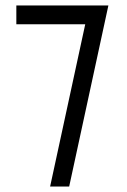

<svg xmlns="http://www.w3.org/2000/svg" viewBox="-20 -685 468 705"><path d="M293 -596H40V-665H378L234 0H164Z"/></svg>

Font: Sulphur Point
Style: Regular
Weight: 400
Designer: Noponies / Dale Sattler
Foundry: Noponies
Version: Version 1.000; ttfautohint (v1.8)